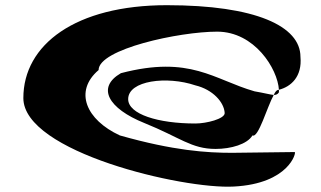

<svg xmlns="http://www.w3.org/2000/svg" viewBox="-20 -730 1238 740"><path d="M70 -352C70 -144 685 0 881 -11C1095 -22 1123 -144 1116 -144L874 -141C778 -141 650 -149 442 -208C312 -268 264 -378 360 -460C360 -541 671 -608 817 -608C961 -608 1050 -465 1055 -384C1102 -396 1145 -435 1138 -511C1138 -629 966 -710 623 -710C271 -710 70 -558 70 -352ZM446 -448C351 -393 397 -312 536 -256C675 -200 717 -156 811 -156C870 -156 933 -174 953 -208C976 -197 1009 -317 1035 -364C1023 -365 996 -372 961 -378C804 -423 714 -518 446 -448ZM474 -348C474 -420 624 -438 733 -401C800 -385 844 -336 846 -294C846 -272 776 -254 733 -254C589 -254 474 -290 474 -348ZM1035 -364C1043 -364 1050 -366 1055 -374V-384C1054 -384 1052 -383 1051 -383C1046 -383 1040 -375 1035 -364Z"/></svg>

Font: Ampere
Style: SCUltExt
Weight: 400
Version: Version 1